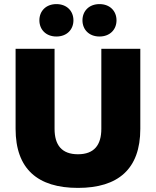

<svg xmlns="http://www.w3.org/2000/svg" viewBox="-20 -906 760 936"><path d="M360 10C556 10 664 -82 664 -278V-668H474V-278C474 -199 439 -154 360 -154C281 -154 246 -199 246 -278V-668H56V-278C56 -82 164 10 360 10ZM255 -728C306 -728 338 -762 338 -807C338 -852 306 -886 255 -886C204 -886 172 -852 172 -807C172 -762 204 -728 255 -728ZM465 -728C516 -728 548 -762 548 -807C548 -852 516 -886 465 -886C414 -886 382 -852 382 -807C382 -762 414 -728 465 -728Z"/></svg>

Font: Gantari Black
Style: Regular
Weight: 900
Designer: Anugrah Pasau
Foundry: Lafontype
Version: Version 1.000